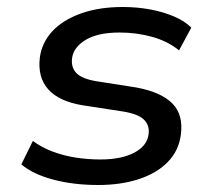

<svg xmlns="http://www.w3.org/2000/svg" viewBox="-20 -520 614 549"><path d="M261 9Q190 9 132 -6.5Q74 -22 41 -50L74 -117Q98 -99 129.5 -87Q161 -75 196 -69.5Q231 -64 267 -64Q327 -64 364 -83.5Q401 -103 405 -137Q408 -162 391.5 -178Q375 -194 333 -201L216 -219Q149 -230 118 -264.5Q87 -299 94 -356Q100 -399 130 -431Q160 -463 211.5 -481.5Q263 -500 331 -500Q372 -500 409.5 -493Q447 -486 477.5 -473Q508 -460 527 -441L492 -376Q460 -402 415.5 -414.5Q371 -427 322 -427Q260 -427 225 -406Q190 -385 186 -353Q183 -327 198.5 -311Q214 -295 254 -288L369 -270Q440 -257 472.5 -224.5Q505 -192 497 -134Q491 -89 460 -57Q429 -25 377.5 -8Q326 9 261 9Z"/></svg>

Font: Nunito Sans 10pt SemiExpanded Medium
Style: Italic
Weight: 500
Width: 6
Italic angle: -9°
Designer: Vernon Adams
Foundry: Vernon Adams
Version: Version 3.101;gftools[0.9.27]